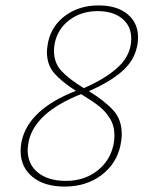

<svg xmlns="http://www.w3.org/2000/svg" viewBox="-20 -683 545 708"><path d="M489 -545Q489 -526 485 -510Q474 -458 429 -419Q384 -380 308 -347Q367 -310 398 -276Q429 -242 429 -188Q429 -171 424 -146Q409 -78 353 -36.5Q297 5 219 5Q143 5 99.5 -31Q56 -67 56 -127Q56 -146 60 -163Q86 -280 260 -348Q207 -382 180 -413Q153 -444 153 -492Q153 -502 157 -526Q170 -588 221 -625.5Q272 -663 343 -663Q411 -663 450 -631Q489 -599 489 -545ZM340 -642Q280 -642 236.5 -609.5Q193 -577 182 -524Q179 -509 179 -496Q179 -451 207 -421Q235 -391 289 -358Q372 -394 418 -438Q464 -482 464 -541Q464 -587 430.5 -614.5Q397 -642 340 -642ZM402 -183Q402 -219 385.5 -246Q369 -273 344.5 -292Q320 -311 279 -336Q110 -269 86 -163Q82 -139 82 -130Q82 -77 120 -46.5Q158 -16 223 -16Q290 -16 337.5 -52.5Q385 -89 398 -147Q402 -164 402 -183Z"/></svg>

Font: Ysabeau Infant Extralight
Style: Italic
Weight: 200
Italic angle: -12°
Designer: Christian Thalmann (Catharsis Fonts)
Version: Version 0.003